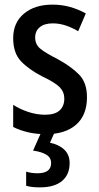

<svg xmlns="http://www.w3.org/2000/svg" viewBox="-20 -570 430 830"><path d="M356 -150Q356 -72 309 -31Q262 10 179 10Q135 10 100 1.5Q65 -7 37 -21V-117Q64 -99 101 -86.5Q138 -74 175 -74Q217 -74 237.5 -92.5Q258 -111 258 -144Q258 -172 238.5 -192.5Q219 -213 162 -240Q104 -270 70.5 -305.5Q37 -341 37 -405Q37 -472 83.5 -511Q130 -550 207 -550Q247 -550 282.5 -540Q318 -530 351 -512L318 -435Q293 -450 265 -459.5Q237 -469 208 -469Q172 -469 152 -452.5Q132 -436 132 -408Q132 -379 152.5 -361Q173 -343 230 -314Q287 -283 321.5 -248Q356 -213 356 -150ZM281 135Q281 185 248 212.5Q215 240 152 240Q115 240 93 233V172Q115 179 142 179Q201 179 201 135Q201 111 180 98.5Q159 86 123 81L159 0H217L196 47Q235 55 258 77Q281 99 281 135Z"/></svg>

Font: Noto Sans Condensed Medium
Style: Regular
Weight: 500
Width: 3
Designer: Monotype Design Team
Foundry: Monotype Imaging Inc.
Version: Version 2.013; ttfautohint (v1.8.4.7-5d5b)